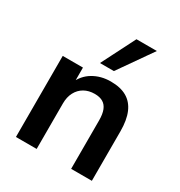

<svg xmlns="http://www.w3.org/2000/svg" viewBox="-177 -880 940 1003"><g transform="rotate(30 292.5 -378.5)"><path d="M65 0V-489H187V-391H176Q198 -444 244.5 -471.5Q291 -499 350 -499Q409 -499 447 -477Q485 -455 504 -410.5Q523 -366 523 -298V0H398V-292Q398 -330 388.5 -354Q379 -378 359.5 -389.5Q340 -401 310 -401Q274 -401 247 -385.5Q220 -370 205 -341.5Q190 -313 190 -275V0ZM252 -554 355 -757H478L336 -554Z"/></g></svg>

Font: NunitoSans3
Style: Bold
Weight: 700
Designer: Vernon Adams
Foundry: Vernon Adams
Version: Version 3.101;gftools[0.9.27]